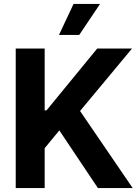

<svg xmlns="http://www.w3.org/2000/svg" viewBox="-20 -953 703 973"><path d="M59.7 -707.2H206.4V-393.7H215.8L472.8 -707.2H649.2L385.7 -390.5L652.4 0H476.1L280.7 -292.2L206.4 -202.1V0H59.7ZM352.7 -933H486.9L381.5 -775.9H278.9Z"/></svg>

Font: Pretendard Variable
Style: Regular
Weight: 400
Designer: Base glyphs from Inter by Rasmus Andersson; Hangul glyphs from Noto Sans CJK(Source Han Sans) by Jang Soo-young and Kang
Foundry: Kil Hyung-jin
Version: Version 1.100;FEAKit 1.0